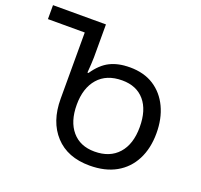

<svg xmlns="http://www.w3.org/2000/svg" viewBox="-125 -854 1050 1005"><g transform="rotate(20 399.5 -352.0)"><path d="M471.2 9.8Q348.1 9.8 279.1 -65.2Q210 -140.1 210 -267.1V-636.2H4.9V-713.9H299.8V-529.8Q299.8 -517.1 298.3 -491.9Q296.9 -466.8 294.9 -443.8H300.8Q338.9 -500 385 -522.9Q431.2 -545.9 495.1 -545.9Q574.2 -545.9 629.2 -510.5Q684.1 -475.1 713.6 -412.6Q743.2 -350.1 743.2 -269Q743.2 -184.1 710.7 -121.1Q678.2 -58.1 617.7 -24.2Q557.1 9.8 471.2 9.8ZM470.2 -67.9Q555.2 -67.9 602.5 -120.8Q649.9 -173.8 649.9 -269Q649.9 -363.8 605.5 -415.8Q561 -467.8 481 -467.8Q394 -467.8 346.9 -413.8Q299.8 -359.9 299.8 -267.1Q299.8 -173.8 345 -120.8Q390.1 -67.9 470.2 -67.9Z"/></g></svg>

Font: Kurinto Seri
Style: Regular
Weight: 400
Designer: Kurinto was developed by Clint Goss from a range of fonts that are compatible with the SIL Open Font License Version 1.1
Foundry: Clinton F. Goss
Version: Version 2.196; July 25, 2020